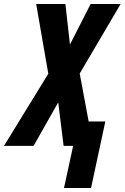

<svg xmlns="http://www.w3.org/2000/svg" viewBox="-77 -734 627 966"><path d="M291 0H243L216 -219L92 0H-57L166 -363L105 -714H252L275 -510L379 -714H530L324 -364L369 -123H453L381 212H245Z"/></svg>

Font: Noto Sans Display Ex Bold Cond
Style: Italic
Weight: 800
Width: 3
Italic angle: -12°
Designer: Monotype Design team
Foundry: Monotype Imaging Inc.
Version: Version 1.000